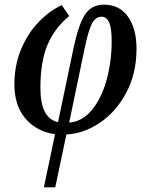

<svg xmlns="http://www.w3.org/2000/svg" viewBox="-20 -567 626 827"><path d="M217 11Q138 0 90 -56Q42 -112 42 -204Q42 -284 70 -352.5Q98 -421 144.5 -470Q191 -519 246 -545L278 -498Q214 -445 184 -372.5Q154 -300 154 -188Q154 -57 230 -41L297 -361Q318 -461 346 -504Q374 -547 428 -547Q495 -547 531.5 -495Q568 -443 568 -358Q568 -250 523.5 -167Q479 -84 409 -37.5Q339 9 266 12L218 240H169ZM461 -390Q461 -446 450 -470.5Q439 -495 418 -495Q391 -495 375.5 -464.5Q360 -434 344 -356L278 -39Q334 -43 375.5 -93Q417 -143 439 -222.5Q461 -302 461 -390Z"/></svg>

Font: Noto Serif CondSemiBold
Style: Italic
Weight: 600
Width: 3
Italic angle: -12°
Designer: Monotype Design Team
Foundry: Monotype Imaging Inc.
Version: Version 1.001